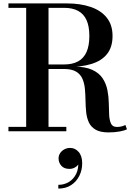

<svg xmlns="http://www.w3.org/2000/svg" viewBox="-20 -770 788 1126"><path d="M210 -376.5V-392H356.5Q404.5 -392 437.5 -409.8Q470.5 -427.5 487.2 -464.5Q504 -501.5 504 -559Q504 -616.5 487.2 -652.8Q470.5 -689 437.5 -706.5Q404.5 -724 356.5 -724H29.5V-750H371.5Q451.5 -750 512 -729.2Q572.5 -708.5 606.2 -666.2Q640 -624 640 -559Q640 -494 608.2 -453.8Q576.5 -413.5 516.5 -395Q456.5 -376.5 371.5 -376.5ZM29.5 0V-26H369V0ZM133.5 -14.5V-734H264.5V-14.5ZM616.5 6.5Q568.5 6.5 541.2 -9.2Q514 -25 501.5 -51.5Q489 -78 485.5 -111.2Q482 -144.5 481.5 -179.8Q481 -215 478 -248Q475 -281 463.5 -307.8Q452 -334.5 426.2 -350Q400.5 -365.5 354.5 -365.5H210V-379.5H410.5Q480 -379.5 521 -360.5Q562 -341.5 582.5 -309.8Q603 -278 610.2 -240.2Q617.5 -202.5 618 -164.8Q618.5 -127 620.2 -95.5Q622 -64 631.2 -44.8Q640.5 -25.5 665.5 -25.5Q681.5 -25.5 693.5 -28.8Q705.5 -32 715.5 -37L724.5 -11.5Q712.5 -5 683.2 0.8Q654 6.5 616.5 6.5ZM322 336V314Q356.5 314 384 297.2Q411.5 280.5 426.8 249.5Q442 218.5 438.5 176.5H445.5Q446 186 438.2 196.2Q430.5 206.5 417 213.5Q403.5 220.5 387.5 220.5Q356 220.5 339.8 202.2Q323.5 184 323.5 159Q323.5 142 332.8 128Q342 114 357.5 105.8Q373 97.5 391.5 97.5Q420.5 97.5 441.2 121Q462 144.5 462 188Q462 227.5 445.2 261.2Q428.5 295 397.2 315.5Q366 336 322 336Z"/></svg>

Font: Bodoni Moda 9pt SemiBold
Style: Regular
Weight: 600
Designer: Owen Earl
Foundry: indestructible type
Version: Version 2.005